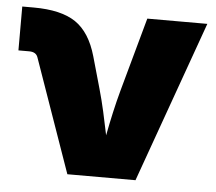

<svg xmlns="http://www.w3.org/2000/svg" viewBox="-44 -598 727 647"><g transform="rotate(5 319.0 -275.0)"><path d="M206.5 0 71.8 -383.3Q65.9 -401.4 42.5 -401.4H5.9V-549.8H44.4Q137.7 -549.8 187 -516.4Q236.3 -482.9 258.8 -403.8L289.1 -296.9Q299.8 -259.3 308.3 -221.2Q316.9 -183.1 325.2 -142.1Q333 -183.1 341.6 -221.2Q350.1 -259.3 360.4 -296.9L429.2 -545.9H632.3L437 0Z"/></g></svg>

Font: Inter Black
Style: Regular
Weight: 900
Designer: Rasmus Andersson
Foundry: rsms
Version: Version 4.000;git-a52131595